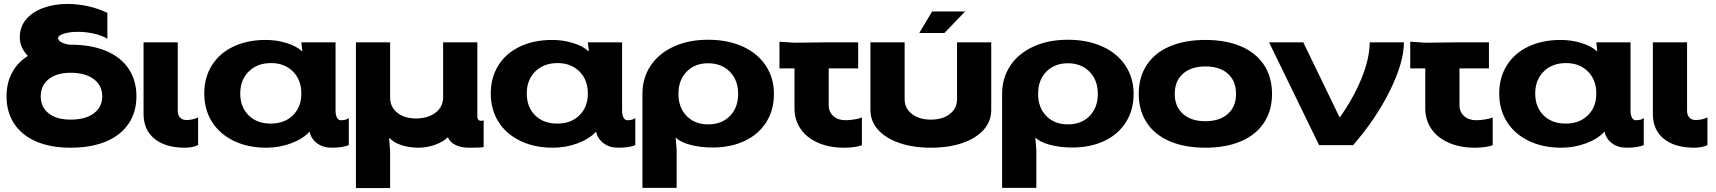

<svg xmlns="http://www.w3.org/2000/svg" viewBox="-20 -734 8678 971"><path d="M670 -247Q670 -167 630 -108Q590 -49 515 -18Q440 13 337 13Q237 13 164 -18Q91 -49 52 -108Q13 -167 13 -247Q13 -314 41 -366.5Q69 -419 121 -451Q80 -494 80 -545Q80 -598 112 -636Q144 -674 199 -694Q254 -714 321 -714Q427 -714 523 -669V-538Q495 -555 455 -564Q415 -573 375 -573Q333 -573 303.5 -564Q274 -555 274 -541Q274 -527 296.5 -517.5Q319 -508 337 -508Q440 -508 515 -477Q590 -446 630 -387Q670 -328 670 -247ZM337 -129Q411 -129 454 -160.5Q497 -192 497 -247Q497 -302 454 -334Q411 -366 337 -366Q267 -366 226.5 -334Q186 -302 186 -247Q186 -192 226.5 -160.5Q267 -129 337 -129Z M706 -520H879V-174Q879 -152 890.5 -139.5Q902 -127 923 -127Q954 -127 982 -140V0Q954 13 915 13Q817 13 761.5 -32Q706 -77 706 -158Z M1013 -261Q1013 -342 1051.5 -403.5Q1090 -465 1160.5 -498.5Q1231 -532 1324 -532Q1379 -532 1429 -516.5Q1479 -501 1507 -475H1509L1504 -520H1677V-176Q1677 -153 1684 -139.5Q1691 -126 1704 -126Q1731 -126 1744 -137V0Q1713 13 1657 13Q1614 13 1584 -9Q1554 -31 1546 -67H1544Q1511 -31 1451.5 -9Q1392 13 1327 13Q1234 13 1162.5 -21.5Q1091 -56 1052 -118Q1013 -180 1013 -261ZM1349 -109Q1419 -109 1461.5 -151Q1504 -193 1504 -261Q1504 -330 1461.5 -372.5Q1419 -415 1351 -415Q1281 -415 1238 -372.5Q1195 -330 1195 -261Q1195 -193 1237 -151Q1279 -109 1349 -109Z M1780 -520H1953V-240Q1953 -193 1989 -164Q2025 -135 2084 -135Q2145 -135 2183 -164.5Q2221 -194 2221 -242V-520H2394V-142Q2394 -134 2399 -128.5Q2404 -123 2412 -123Q2420 -123 2426 -125V10Q2413 13 2350 13Q2311 13 2282.5 -1.5Q2254 -16 2246 -39H2244Q2220 -16 2179.5 -1.5Q2139 13 2097 13Q2049 13 2009 -0.5Q1969 -14 1950 -36H1948L1953 30V217H1780Z M2462 -261Q2462 -342 2500.5 -403.5Q2539 -465 2609.5 -498.5Q2680 -532 2773 -532Q2828 -532 2878 -516.5Q2928 -501 2956 -475H2958L2953 -520H3126V-176Q3126 -153 3133 -139.5Q3140 -126 3153 -126Q3180 -126 3193 -137V0Q3162 13 3106 13Q3063 13 3033 -9Q3003 -31 2995 -67H2993Q2960 -31 2900.5 -9Q2841 13 2776 13Q2683 13 2611.5 -21.5Q2540 -56 2501 -118Q2462 -180 2462 -261ZM2798 -109Q2868 -109 2910.5 -151Q2953 -193 2953 -261Q2953 -330 2910.5 -372.5Q2868 -415 2800 -415Q2730 -415 2687 -372.5Q2644 -330 2644 -261Q2644 -193 2686 -151Q2728 -109 2798 -109Z M3894 -259Q3894 -178 3855.5 -116.5Q3817 -55 3746.5 -21.5Q3676 12 3583 12Q3522 12 3471.5 -1.5Q3421 -15 3399 -37H3397L3402 24V216H3229V-259Q3229 -340 3270.5 -402Q3312 -464 3387.5 -498.5Q3463 -533 3561 -533Q3660 -533 3735.5 -499Q3811 -465 3852.5 -402.5Q3894 -340 3894 -259ZM3562 -105Q3630 -105 3671.5 -147.5Q3713 -190 3713 -259Q3713 -329 3671 -371.5Q3629 -414 3561 -414Q3494 -414 3452.5 -371.5Q3411 -329 3411 -259Q3411 -190 3452.5 -147.5Q3494 -105 3562 -105Z M3922 -388V-523L3998 -518L4171 -520H4320V-388H4171V-202Q4171 -168 4194.5 -147Q4218 -126 4256 -126Q4277 -126 4300.5 -130Q4324 -134 4339 -140V0Q4326 6 4301 9.5Q4276 13 4248 13Q4174 13 4117 -12Q4060 -37 4029 -82Q3998 -127 3998 -186V-388Z M4382 -178V-520H4555V-232Q4555 -186 4592 -157.5Q4629 -129 4688 -129Q4747 -129 4783.5 -157.5Q4820 -186 4820 -232V-520H4993V-178Q4993 -121 4955 -78Q4917 -35 4848 -11Q4779 13 4688 13Q4597 13 4528 -11Q4459 -35 4420.5 -78Q4382 -121 4382 -178ZM4694 -676H4861L4756 -567H4629Z M5713 -259Q5713 -178 5674.5 -116.5Q5636 -55 5565.5 -21.5Q5495 12 5402 12Q5341 12 5290.5 -1.5Q5240 -15 5218 -37H5216L5221 24V216H5048V-259Q5048 -340 5089.5 -402Q5131 -464 5206.5 -498.5Q5282 -533 5380 -533Q5479 -533 5554.5 -499Q5630 -465 5671.5 -402.5Q5713 -340 5713 -259ZM5381 -105Q5449 -105 5490.5 -147.5Q5532 -190 5532 -259Q5532 -329 5490 -371.5Q5448 -414 5380 -414Q5313 -414 5271.5 -371.5Q5230 -329 5230 -259Q5230 -190 5271.5 -147.5Q5313 -105 5381 -105Z M6413 -259Q6413 -175 6372.5 -113.5Q6332 -52 6256 -19.5Q6180 13 6076 13Q5972 13 5896 -19.5Q5820 -52 5779.5 -113.5Q5739 -175 5739 -259Q5739 -344 5779.5 -405.5Q5820 -467 5896 -499.5Q5972 -532 6076 -532Q6180 -532 6256 -499.5Q6332 -467 6372.5 -405.5Q6413 -344 6413 -259ZM6076 -121Q6148 -121 6189.5 -158Q6231 -195 6231 -259Q6231 -324 6190 -361Q6149 -398 6076 -398Q6004 -398 5962.5 -361Q5921 -324 5921 -259Q5921 -195 5962.5 -158Q6004 -121 6076 -121Z M6754 -142H6757Q6827 -241 6867 -341Q6907 -441 6907 -520H7080Q7080 -419 7009.5 -276Q6939 -133 6823 0H6651L6398 -520H6571Z M7112 -388V-523L7188 -518L7361 -520H7510V-388H7361V-202Q7361 -168 7384.5 -147Q7408 -126 7446 -126Q7467 -126 7490.5 -130Q7514 -134 7529 -140V0Q7516 6 7491 9.5Q7466 13 7438 13Q7364 13 7307 -12Q7250 -37 7219 -82Q7188 -127 7188 -186V-388Z M7562 -261Q7562 -342 7600.5 -403.5Q7639 -465 7709.5 -498.5Q7780 -532 7873 -532Q7928 -532 7978 -516.5Q8028 -501 8056 -475H8058L8053 -520H8226V-176Q8226 -153 8233 -139.5Q8240 -126 8253 -126Q8280 -126 8293 -137V0Q8262 13 8206 13Q8163 13 8133 -9Q8103 -31 8095 -67H8093Q8060 -31 8000.5 -9Q7941 13 7876 13Q7783 13 7711.5 -21.5Q7640 -56 7601 -118Q7562 -180 7562 -261ZM7898 -109Q7968 -109 8010.5 -151Q8053 -193 8053 -261Q8053 -330 8010.5 -372.5Q7968 -415 7900 -415Q7830 -415 7787 -372.5Q7744 -330 7744 -261Q7744 -193 7786 -151Q7828 -109 7898 -109Z M8339 -520H8512V-174Q8512 -152 8523.5 -139.5Q8535 -127 8556 -127Q8587 -127 8615 -140V0Q8587 13 8548 13Q8450 13 8394.5 -32Q8339 -77 8339 -158Z"/></svg>

Font: Non Bureau Extended
Style: Bold
Weight: 700
Width: 7
Designer: Jona Saucedo
Foundry: Non Foundry
Version: Version 1.000; ttfautohint (v1.8.4)